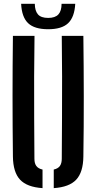

<svg xmlns="http://www.w3.org/2000/svg" viewBox="-20 -990 510 1018"><path d="M48.5 -160Q46.5 -320 46.5 -480.2Q46.5 -640.5 48.5 -800H163Q161.5 -693.5 161 -583.8Q160.5 -474 161.2 -364.2Q162 -254.5 162.5 -148Q162.5 -123.5 172.8 -109.8Q183 -96 205.5 -91V7.5Q123 2 86.2 -37.5Q49.5 -77 48.5 -160ZM265 7.5V-91Q287.5 -96 297.5 -110Q307.5 -124 307.5 -148Q308 -254.5 308.8 -364.2Q309.5 -474 309.2 -583.8Q309 -693.5 307.5 -800H422Q424 -640.5 424.2 -480.2Q424.5 -320 422 -160Q421 -77 384.2 -37.5Q347.5 2 265 7.5ZM235.5 -835Q163 -835 129.2 -867Q95.5 -899 92 -970H164.5Q165 -932.5 181.2 -913.8Q197.5 -895 235.5 -895Q272.5 -895 289.5 -913.5Q306.5 -932 306.5 -970H379Q375 -899 341.2 -867Q307.5 -835 235.5 -835Z"/></svg>

Font: Big Shoulders Stencil Text Thin
Style: Bold
Weight: 700
Version: Version 2.001